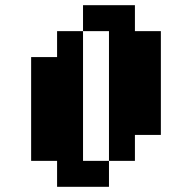

<svg xmlns="http://www.w3.org/2000/svg" viewBox="-20 -620 740 740"><path d="M500 0H400V-500H300V-600H500V-500H600V-100H500ZM100 0V-400H200V-500H300V0H400V100H200V0Z"/></svg>

Font: FT88 Gothique
Style: Regular
Weight: 400
Designer: Ange Degheest & Oriane Charvieux
Foundry: Velvetyne Type Foundry
Version: Version 1.000;FEAKit 1.0